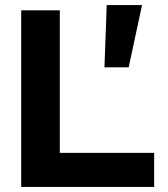

<svg xmlns="http://www.w3.org/2000/svg" viewBox="-20 -741 667 761"><path d="M64 0ZM64 0V-700H217V-135H591V0ZM403 -721H543L490 -474H394Z"/></svg>

Font: Rosa Sans
Style: Bold
Weight: 700
Designer: Pentagram / MCKL
Foundry: Pentagram / MCKL
Version: Version 1.005;September 16, 2019;FontCreator 11.5.0.2425 64-